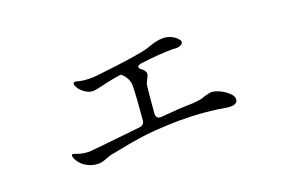

<svg xmlns="http://www.w3.org/2000/svg" viewBox="-59 -591 1118 742"><g transform="rotate(-20 500.0 -220.5)"><path d="M828 -89Q828 -68 799 -68Q790 -68 776 -70Q698 -85 595 -85Q555 -85 493 -81Q433 -77 334 -57L302 -51Q296 -50 275 -42Q258 -35 244 -35Q215 -35 189 -52Q175 -62 166 -76Q157 -90 157 -98Q157 -104 162 -104Q165 -104 173 -101Q198 -91 227 -91Q236 -91 440 -113Q460 -115 461 -135Q470 -233 470 -273Q470 -305 443 -328L441 -329Q419 -326 401.5 -322.5Q384 -319 379 -318L354 -312Q328 -306 321 -306Q304 -306 288.5 -316.5Q273 -327 265 -339Q258 -351 258 -356Q258 -364 264 -364Q269 -364 272 -363Q295 -356 324 -356Q342 -356 352 -357Q540 -378 575 -391Q615 -406 642 -406Q659 -406 674 -399Q689 -392 697.5 -383Q706 -374 706 -369Q706 -361 697.5 -356.5Q689 -352 681 -352L664 -353Q606 -353 531 -343Q515 -340 515 -333Q515 -328 523 -322Q539 -310 539 -298Q539 -292 533 -281Q527 -270 524 -262Q521 -252 512 -143V-141Q512 -131 517.5 -126Q523 -121 533 -122Q614 -129 635 -129Q669 -129 693 -133Q703 -134 718 -140Q740 -146 746 -146Q760 -146 779.5 -137Q799 -128 813.5 -114.5Q828 -101 828 -89Z"/></g></svg>

Font: Shippori Mincho B1
Style: Regular
Weight: 400
Designer: FONTDASU
Foundry: FONTDASU / Google Inc. / but / Adobe
Version: Version 3.110; ttfautohint (v1.8.3)